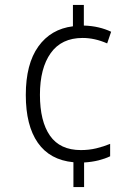

<svg xmlns="http://www.w3.org/2000/svg" viewBox="-20 -744 556 774"><path d="M318 -641Q350 -640 377.5 -633.5Q405 -627 428 -616L412 -569Q362 -591 313 -591Q228 -591 184.5 -530Q141 -469 141 -362Q141 -255 181.5 -197Q222 -139 306 -139Q339 -139 368 -146Q397 -153 424 -164V-114Q403 -104 377 -97.5Q351 -91 319 -89V10H276V-90Q181 -99 132.5 -168.5Q84 -238 84 -361Q84 -486 134.5 -556.5Q185 -627 274 -638V-724H318Z"/></svg>

Font: Noto Sans Myanmar SemiCondensed Light
Style: Regular
Weight: 300
Width: 4
Designer: Monotype Design Team
Foundry: Monotype Imaging Inc.
Version: Version 2.107; ttfautohint (v1.8.4.7-5d5b)